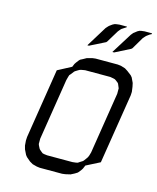

<svg xmlns="http://www.w3.org/2000/svg" viewBox="-116 -854 764 935"><g transform="rotate(15 266.5 -387.0)"><path d="M75.2 -110.8 76.2 -128.9 131.8 -480 200.2 -516.1 207 -532.2 212.9 -541 223.1 -554.2 228 -559.1 241.2 -565.9 257.8 -575.2 283.2 -582 299.8 -584H411.1L428.2 -582L450.2 -575.2L464.8 -565.9L485.8 -549.8L493.2 -541L504.9 -516.1L508.8 -498L512.2 -473.1L511.2 -455.1L455.1 -103L386.2 -67.9L378.9 -50.8L374 -43L362.8 -28.8L358.9 -24.9L346.2 -17.1L328.1 -7.8L303.2 -2L287.1 0H174.8L159.2 -2L137.2 -7.8L121.1 -17.1L101.1 -34.2L94.2 -43L82 -67.9L77.1 -85.9ZM140.1 -110.8 143.1 -103 149.9 -89.8 152.8 -85.9 163.1 -77.1 169.9 -71.8 178.2 -69.8 193.8 -67.9H320.8L337.9 -69.8L347.2 -71.8L355 -77.1L369.1 -85.9L373 -89.8L382.8 -103L388.2 -110.8L392.1 -120.1L397 -137.2L445.8 -445.8V-463.9V-473.1L442.9 -480L437 -494.1L434.1 -498L422.9 -506.8L416 -511.2L408.2 -513.2L392.1 -516.1H265.1L248 -513.2L240.2 -511.2L231.9 -506.8L217.8 -498L213.9 -494.1L203.1 -480L196.8 -473.1L193.8 -463.9L189 -445.8L140.1 -137.2V-120.1ZM244.1 -636.2 308.1 -740.2 318.8 -752 323.2 -755.9 335.9 -765.1 345.2 -770 354 -772 370.1 -773.9H407.2L405.8 -770L397.9 -765.1L383.8 -755.9L379.9 -752L370.1 -740.2L333 -679.2L329.1 -674.8L252 -636.2ZM370.1 -636.2 435.1 -740.2 444.8 -752 450.2 -755.9 461.9 -765.1 471.2 -770 480 -772 496.1 -773.9H533.2V-770L523.9 -765.1L511.2 -755.9L506.8 -752L496.1 -740.2L460 -679.2L455.1 -674.8L378.9 -636.2Z"/></g></svg>

Font: Petahja
Style: Italic
Weight: 400
Designer: T. Christopher White
Version: Version 1.1